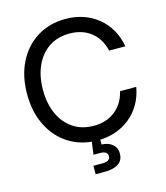

<svg xmlns="http://www.w3.org/2000/svg" viewBox="-134 -841 991 1147"><g transform="rotate(-15 361.5 -267.5)"><path d="M379.9 11.7Q279.3 11.7 203.1 -35.9Q127 -83.5 84.5 -168.2Q42 -252.9 42 -363.3Q42 -474.6 84.2 -559.3Q126.5 -644 202.9 -691.7Q279.3 -739.3 379.9 -739.3Q438 -739.3 488.8 -721.9Q539.6 -704.6 579.8 -671.6Q620.1 -638.7 646.5 -592.5Q672.9 -546.4 683.1 -488.8H583Q574.2 -526.9 555.9 -556.9Q537.6 -586.9 511.2 -607.4Q484.9 -627.9 451.7 -638.4Q418.5 -648.9 379.9 -648.9Q305.7 -648.9 252 -612.8Q198.2 -576.7 169.2 -512.5Q140.1 -448.2 140.1 -363.3Q140.1 -278.8 169.2 -214.8Q198.2 -150.9 252 -114.7Q305.7 -78.6 379.9 -78.6Q418.5 -78.6 451.4 -89.1Q484.4 -99.6 510.7 -120.1Q537.1 -140.6 555.7 -170.2Q574.2 -199.7 583 -237.8H683.1Q673.3 -180.7 646.7 -134.5Q620.1 -88.4 579.8 -55.7Q539.6 -22.9 488.8 -5.6Q438 11.7 379.9 11.7ZM314 203.6V151.4H371.1Q395 151.4 406.7 143.3Q418.5 135.3 418.5 119.6Q418.5 104 406.7 95.9Q395 87.9 371.1 87.9H331.5L346.7 -23.4H394V-0.5V41Q436.5 43 461.2 64.2Q485.8 85.4 485.8 120.1Q485.8 163.1 455.1 183.3Q424.3 203.6 373 203.6Z"/></g></svg>

Font: Inter Cardless Display
Style: Regular
Weight: 400
Designer: Rasmus Andersson
Foundry: rsms
Version: Version 4.001;git-9221beed3